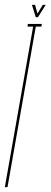

<svg xmlns="http://www.w3.org/2000/svg" viewBox="-37 -774 209 794"><path d="M-17 0 100 -664H77L78 -675H136L134 -664H111L-6 0ZM111 -703 95 -754H108L118 -718L140 -754H152L120 -703Z"/></svg>

Font: Anybody UltraCondensed Thin
Style: Italic
Weight: 100
Width: 1
Italic angle: -10°
Designer: Tyler Finck
Foundry: Etcetera Type Company
Version: Version 1.010; ttfautohint (v1.8.3) -l 8 -r 50 -G 200 -x 14 